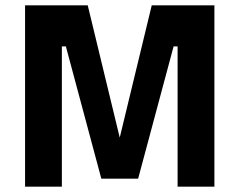

<svg xmlns="http://www.w3.org/2000/svg" viewBox="-20 -700 898 720"><path d="M212 0V-526H227L360 -30H498L631 -526H646V0H784V-680H549L429 -184L309 -680H74V0Z"/></svg>

Font: Sunflower
Style: Bold
Weight: 700
Designer: JIKJI
Foundry: JIKJI
Version: Version 1.00